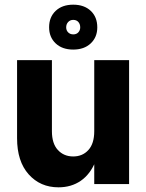

<svg xmlns="http://www.w3.org/2000/svg" viewBox="-20 -787 625 821"><path d="M230 14Q152.2 14 102.6 -41.5Q53 -97 53 -196V-530H202V-226Q202 -173.1 227.5 -145.6Q253 -118 293 -118Q333 -118 358 -145.6Q383 -173.1 383 -226H410Q410 -150 388 -96Q366 -42 325.5 -14Q285 14 230 14ZM383 0V-530H532V0ZM293 -575Q246 -575 218 -601.5Q190 -628 190 -670.5Q190 -714 218 -740.5Q246 -767 293 -767Q340 -767 368 -740.6Q396 -714.3 396 -670Q396 -628 368 -601.5Q340 -575 293 -575ZM293.5 -640Q307 -640 315 -648.8Q323 -657.5 323 -670Q323 -683.8 315.1 -692.9Q307.1 -702 293 -702Q280 -702 271.5 -692.9Q263 -683.8 263 -670Q263 -657 271.5 -648.5Q280 -640 293.5 -640Z"/></svg>

Font: Radio Canada Big
Style: Regular
Weight: 400
Designer: Étienne Aubert Bonn
Foundry: Coppers and Brasses
Version: Version 1.001